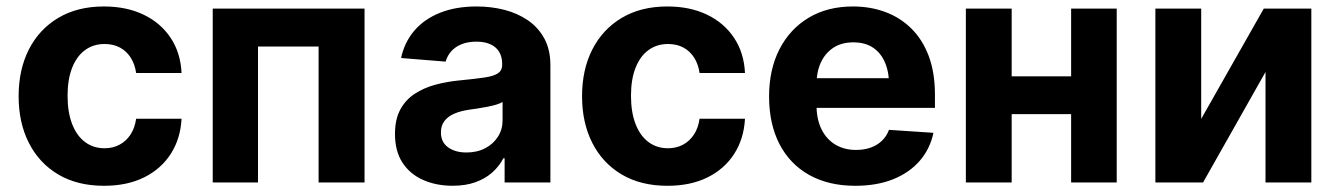

<svg xmlns="http://www.w3.org/2000/svg" viewBox="-20 -573 4199 603"><path d="M306.6 10.5Q222.9 10.5 162.7 -25.2Q102.6 -61 70.6 -124.4Q38.5 -187.7 38.5 -270.7Q38.5 -354.5 70.8 -417.9Q103.2 -481.3 163.3 -517Q223.4 -552.7 306.2 -552.7Q377.6 -552.7 431.2 -526.8Q484.9 -500.9 516 -454Q547.2 -407 550.2 -343.8H407.6Q403.6 -371 390.8 -391.5Q378 -412 357.2 -423.4Q336.4 -434.8 308.4 -434.8Q273.3 -434.8 247.3 -415.8Q221.2 -396.9 206.7 -360.5Q192.2 -324.2 192.2 -272.5Q192.2 -220.6 206.5 -183.6Q220.8 -146.6 247 -127Q273.1 -107.4 308.4 -107.4Q334.6 -107.4 355.3 -118.5Q376.1 -129.5 389.8 -150.2Q403.5 -171 407.6 -200.2H550.2Q546.9 -137.5 516.5 -90Q486 -42.5 432.8 -16Q379.5 10.5 306.6 10.5Z M648.1 0V-545.9H1124.9V0H980.6V-426.8H790.3V0Z M1401.8 10.4Q1349.7 10.4 1308.5 -8Q1267.4 -26.3 1243.9 -62.4Q1220.5 -98.5 1220.5 -152.3Q1220.5 -198 1237 -228.7Q1253.5 -259.4 1282.3 -278.3Q1311.1 -297.2 1347.9 -307.1Q1384.7 -317 1425.4 -320.7Q1472.9 -325.3 1501.8 -329.6Q1530.8 -333.9 1544 -342.9Q1557.2 -352 1557.2 -369.3V-371.7Q1557.2 -394.2 1547.8 -410Q1538.3 -425.7 1520.3 -433.9Q1502.2 -442.2 1476.6 -442.2Q1449.4 -442.2 1429.5 -434.1Q1409.7 -426 1397.2 -411.9Q1384.7 -397.8 1379.5 -379.5L1239.6 -390.8Q1250.3 -440.6 1281.5 -477Q1312.7 -513.3 1362.3 -533Q1411.8 -552.7 1477.1 -552.7Q1522.6 -552.7 1564.1 -542.1Q1605.6 -531.4 1638.2 -509.1Q1670.8 -486.7 1689.7 -451.7Q1708.6 -416.7 1708.6 -368.2V0H1564.8V-76H1560.9Q1547.7 -50.5 1525.7 -31.1Q1503.8 -11.7 1473 -0.7Q1442.3 10.4 1401.8 10.4ZM1444.9 -94.1Q1478.3 -94.1 1503.9 -107.5Q1529.4 -120.9 1543.9 -143.7Q1558.4 -166.5 1558.4 -194.9V-252.7Q1551.6 -248.4 1539.2 -244.6Q1526.8 -240.8 1511.5 -237.8Q1496.2 -234.8 1481.1 -232.5Q1466 -230.3 1453.7 -228.5Q1426.9 -224.7 1406.9 -216.1Q1386.9 -207.4 1375.9 -193.1Q1364.8 -178.8 1364.8 -157.4Q1364.8 -126.3 1387.4 -110.2Q1409.9 -94.1 1444.9 -94.1Z M2076.2 10.5Q1992.4 10.5 1932.3 -25.2Q1872.2 -61 1840.1 -124.4Q1808 -187.7 1808 -270.7Q1808 -354.5 1840.4 -417.9Q1872.8 -481.3 1932.9 -517Q1993 -552.7 2075.8 -552.7Q2147.2 -552.7 2200.8 -526.8Q2254.4 -500.9 2285.5 -454Q2316.7 -407 2319.7 -343.8H2177.1Q2173.1 -371 2160.4 -391.5Q2147.6 -412 2126.8 -423.4Q2106 -434.8 2077.9 -434.8Q2042.9 -434.8 2016.8 -415.8Q1990.7 -396.9 1976.2 -360.5Q1961.7 -324.2 1961.7 -272.5Q1961.7 -220.6 1976 -183.6Q1990.3 -146.6 2016.5 -127Q2042.7 -107.4 2077.9 -107.4Q2104.1 -107.4 2124.9 -118.5Q2145.6 -129.5 2159.3 -150.2Q2173 -171 2177.1 -200.2H2319.7Q2316.4 -137.5 2286 -90Q2255.6 -42.5 2202.3 -16Q2149 10.5 2076.2 10.5Z M2666.1 10.5Q2582.2 10.5 2521.3 -23.6Q2460.4 -57.7 2427.9 -120.8Q2395.4 -183.9 2395.4 -270.3Q2395.4 -354.6 2427.9 -418.1Q2460.4 -481.6 2519.5 -517.2Q2578.7 -552.7 2658.9 -552.7Q2713.1 -552.7 2759.9 -535.5Q2806.7 -518.3 2841.9 -483.7Q2877.1 -449.2 2896.7 -397.3Q2916.3 -345.3 2916.3 -275.6V-234.2H2455.6V-327.5H2843.1L2772.6 -303.1Q2772.6 -344.9 2759.9 -375.5Q2747.2 -406.2 2722.2 -423.1Q2697.2 -440 2660.1 -440Q2622.9 -440 2597.2 -423Q2571.4 -406 2557.9 -376.5Q2544.4 -347.1 2544.4 -309V-243Q2544.4 -198.8 2559.9 -167.3Q2575.4 -135.7 2603.4 -118.9Q2631.4 -102.1 2668.5 -102.1Q2693.6 -102.1 2714.1 -109.3Q2734.7 -116.5 2749.5 -130.7Q2764.4 -144.8 2772 -165.2L2911.6 -155.9Q2901 -105.5 2868.6 -68Q2836.2 -30.6 2784.9 -10Q2733.6 10.5 2666.1 10.5Z M3392.3 -333.2V-214.6H3107.9V-333.2ZM3157.3 -545.9V0H3013.4V-545.9ZM3487.2 -545.9V0H3344V-545.9Z M3752.5 -199.6 3949 -545.9H4098.4V0H3954.5V-346.9L3758.4 0H3608.6V-545.9H3752.5Z"/></svg>

Font: Inter V
Style: 
Weight: 400
Designer: Rasmus Andersson
Foundry: rsms
Version: Version 4.000;git-a3f224843